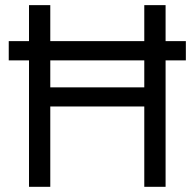

<svg xmlns="http://www.w3.org/2000/svg" viewBox="-20 -720 750 740"><path d="M696.3 -487.3H618.2V0H536.1V-309.6H173.8V0H91.8V-487.3H13.7V-561.5H91.8V-700.2H173.8V-561.5H536.1V-700.2H618.2V-561.5H696.3ZM536.1 -487.3H173.8V-383.3H536.1Z"/></svg>

Font: Selawik
Style: Regular
Weight: 400
Designer: Aaron Bell
Foundry: Microsoft Corporation
Version: Version 1.01